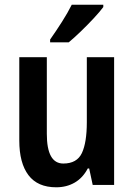

<svg xmlns="http://www.w3.org/2000/svg" viewBox="-20 -786 570 816"><path d="M465 -543V0H374L359 -70H353Q332 -30 297.5 -10Q263 10 219 10Q140 10 101 -41.5Q62 -93 62 -189V-543H179V-217Q179 -91 249 -91Q307 -91 328 -135.5Q349 -180 349 -267V-543ZM419 -756Q405 -737 379 -709Q353 -681 324 -653Q295 -625 272 -606H193V-618Q219 -655 243.5 -693.5Q268 -732 285 -766H419Z"/></svg>

Font: Noto Sans Lao Looped Condensed SemiBold
Style: Regular
Weight: 600
Width: 3
Designer: Mark Frömberg, Ben Mitchell
Foundry: The Fontpad Ltd
Version: Version 1.002; ttfautohint (v1.8.4.7-5d5b)